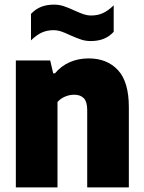

<svg xmlns="http://www.w3.org/2000/svg" viewBox="-20 -810 622 830"><path d="M48.5 -548.5H197L210 -493H217.5Q244.5 -525 281.5 -541.2Q318.5 -557.5 363.5 -557.5Q443 -557.5 490 -506.8Q537 -456 537 -346.5V0H357V-334Q357 -370 342.5 -385.2Q328 -400.5 300.5 -400.5Q280 -400.5 260.8 -392.2Q241.5 -384 228.5 -369V0H48.5ZM284 -657.5Q261 -668.5 244.5 -674Q228 -679.5 211 -679.5Q183 -679.5 160.2 -669Q137.5 -658.5 114 -635.5V-750Q134 -771 158 -780.5Q182 -790 213.5 -790Q235.5 -790 255.2 -783.5Q275 -777 302 -764.5Q326 -753.5 342 -748.2Q358 -743 374.5 -743Q402.5 -743 425.2 -753.5Q448 -764 471.5 -787V-672.5Q452 -651.5 427.8 -642Q403.5 -632.5 372 -632.5Q350.5 -632.5 331.2 -638.8Q312 -645 284 -657.5Z"/></svg>

Font: Encode Sans Semi Condensed ExBd
Style: Regular
Weight: 800
Width: 4
Designer: Multiple Designers
Foundry: Impallari Type
Version: Version 2.000